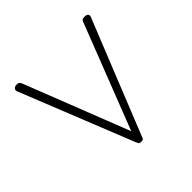

<svg xmlns="http://www.w3.org/2000/svg" viewBox="-141 -646 791 791"><g transform="rotate(-45 254.5 -250.0)"><path d="M254 15Q244 15 241.5 11Q239 7 236 0L39 -493Q35 -501 40 -508Q45 -515 56 -515Q66 -515 70 -511.5Q74 -508 77 -500L255 -45L432 -500Q434 -508 438 -511.5Q442 -515 451 -515Q464 -515 469 -509.5Q474 -504 469 -493L271 0Q269 7 266 11Q263 15 254 15Z"/></g></svg>

Font: Playwrite NG Modern Thin
Style: Regular
Weight: 250
Designer: Veronika Burian, José Scaglione
Foundry: TypeTogether
Version: Version 1.002